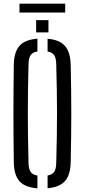

<svg xmlns="http://www.w3.org/2000/svg" viewBox="-20 -1016 460 1042"><path d="M183.1 6Q115.8 0.9 85.9 -32.3Q56.1 -65.6 54.9 -135.6Q53.9 -211.5 53.4 -276.3Q52.9 -341.1 52.9 -402.2Q52.9 -463.4 53.4 -527.1Q53.9 -590.9 54.9 -664.1Q56.1 -734 85.9 -767.5Q115.8 -800.9 183.1 -806V-736.7Q156.8 -732.4 146 -716.3Q135.3 -700.1 134.8 -666.9Q132.7 -591.4 131.9 -527.5Q131.1 -463.5 131.1 -403.1Q131.1 -342.6 131.9 -277.2Q132.7 -211.8 134.8 -132.8Q135.3 -99.2 146 -83.4Q156.8 -67.6 183.1 -63.3ZM238.2 5.6V-63.6Q264.1 -67.9 274.4 -83.7Q284.7 -99.6 285.2 -132.8Q287.3 -210.1 288.4 -274.7Q289.4 -339.2 289.4 -399.6Q289.4 -460.1 288.4 -524.9Q287.3 -589.7 285.2 -666.9Q284.7 -700.1 274.4 -716.1Q264.1 -732.1 238.2 -736.4V-805.6Q303.2 -800.4 332.6 -766.7Q361.9 -733 363.7 -664.1Q365.3 -590.8 366.1 -527.1Q366.9 -463.3 366.9 -402.1Q366.9 -340.9 366.1 -276.1Q365.3 -211.4 363.7 -135.6Q361.9 -66.2 332.6 -33.1Q303.2 -0.1 238.2 5.6ZM176.2 -840V-906.8H243V-840ZM85.7 -996.2H333.9V-947.8H85.7Z"/></svg>

Font: Big Shoulders Stencil Text Thin
Style: Regular
Weight: 100
Designer: Patric King
Foundry: XO Type Co
Version: Version 2.001